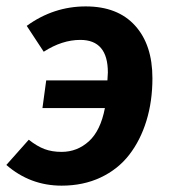

<svg xmlns="http://www.w3.org/2000/svg" viewBox="-35 -566 533 602"><path d="M233.9 -545.9Q334 -545.9 388.4 -485.8Q442.9 -425.8 442.9 -320.8Q442.9 -248.5 424.1 -187.3Q405.3 -126 370.1 -80.6Q335 -35.2 280.5 -9.5Q226.1 16.1 158.2 16.1Q59.6 16.1 -15.1 -48.8L55.2 -127.9Q81.1 -107.4 104.5 -98.6Q127.9 -89.8 158.2 -89.8Q207 -89.8 243.7 -123Q280.3 -156.2 293.9 -227.1H98.1L109.9 -314H301.8Q303.2 -331.1 303.2 -338.9Q303.2 -440.9 216.8 -440.9Q159.7 -440.9 102.1 -403.8L48.8 -484.9Q132.8 -545.9 233.9 -545.9Z"/></svg>

Font: FiraGO SemiBold
Style: Italic
Weight: 600
Italic angle: -8°
Designer: bBox Type GmbH
Foundry: bBox Type GmbH
Version: Version 1.001;PS 001.001;hotconv 1.0.88;makeotf.lib2.5.64775